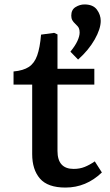

<svg xmlns="http://www.w3.org/2000/svg" viewBox="-20 -831 495 865"><path d="M275 14Q195 14 160 -26.5Q125 -67 125 -137V-450H41V-509Q85 -513 110 -529.5Q135 -546 147.5 -581Q160 -616 165 -675L224 -683L239 -676V-521H405V-450H239V-151Q239 -70 312 -70Q339 -70 361.5 -79Q384 -88 407 -104L439 -54Q368 14 275 14ZM331.8 -562.6 297.2 -598.2Q319 -624.9 328.9 -646.7Q338.8 -668.5 338.8 -684.3Q338.8 -696.2 335.3 -704.1Q331.8 -712 319.9 -722.9Q310.1 -731.8 305.6 -740.2Q301.1 -748.7 301.1 -760.5Q301.1 -787.3 320.4 -799.1Q339.7 -811 360.5 -811Q399.1 -811 416.4 -787.8Q433.8 -764.5 433.8 -736.8Q433.8 -701.2 406.6 -653.1Q379.3 -605.1 331.8 -562.6Z"/></svg>

Font: Literata 7pt Medium
Style: Regular
Weight: 500
Designer: Latin by Veronika Burian and Jose Scaglione. Greek by Irene Vlachou. Cyrillic by Vera Evstafieva.
Foundry: TypeTogether
Version: Version 3.002